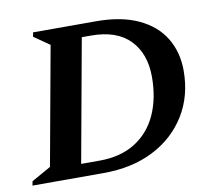

<svg xmlns="http://www.w3.org/2000/svg" viewBox="-74 -636 796 713"><g transform="rotate(-10 324.0 -280.0)"><path d="M-7 0 -4 -16 69 -57 150 -503 91 -544 94 -560H332Q426 -560 490.5 -530Q555 -500 587.5 -446.5Q620 -393 620 -323Q620 -228 575 -155Q530 -82 449.5 -41Q369 0 261 0ZM303 -511H269L185 -48H254Q334 -48 389 -82.5Q444 -117 472 -178.5Q500 -240 500 -321Q500 -408 450.5 -459.5Q401 -511 303 -511Z"/></g></svg>

Font: Spectral SC SemiBold
Style: Italic
Weight: 600
Italic angle: -10°
Designer: Jean-Baptiste Levee
Foundry: Production Type
Version: Version 2.001